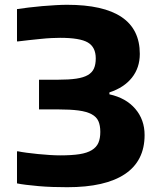

<svg xmlns="http://www.w3.org/2000/svg" viewBox="-20 -770 669 802"><path d="M261 12Q232 12 201 11Q170 10 141.5 7.5Q113 5 89 2Q65 -1 51 -4V-138H55Q69 -135 91.5 -132Q114 -129 139 -126.5Q164 -124 188.5 -122.5Q213 -121 231 -121Q280 -121 312 -126Q344 -131 363.5 -143Q383 -155 391 -173.5Q399 -192 399 -219Q399 -246 391 -264Q383 -282 362.5 -293Q342 -304 308 -308.5Q274 -313 223 -313H143V-437H222Q268 -437 298.5 -441.5Q329 -446 347 -456.5Q365 -467 372.5 -484Q380 -501 380 -526Q380 -573 347 -592.5Q314 -612 231 -612Q216 -612 195 -611Q174 -610 150.5 -607.5Q127 -605 102 -602.5Q77 -600 55 -597H51V-732Q71 -735 99 -738.5Q127 -742 156.5 -744.5Q186 -747 213.5 -748.5Q241 -750 260 -750Q564 -750 564 -545Q564 -487 531 -445.5Q498 -404 437 -384V-376Q506 -361 545 -315.5Q584 -270 584 -206Q584 -98 502 -43Q420 12 261 12Z"/></svg>

Font: Encode Sans Wide
Style: Bold
Weight: 700
Designer: Pablo Impallari, Andres Torresi
Foundry: Pablo Impallari, Andres Torresi
Version: Version 1.000; ttfautohint (v1.00) -l 8 -r 50 -G 200 -x 14 -